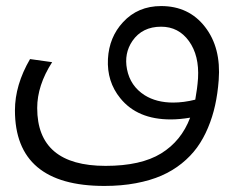

<svg xmlns="http://www.w3.org/2000/svg" viewBox="-20 -423 780 640"><path d="M80.1 -226.1 153.8 -215.8Q104 -138.2 104 -63Q104 129.9 332 129.9Q449.7 129.9 517.1 88.4Q584.5 46.9 613.8 -30.8Q579.1 -24.9 548.8 -24.9Q438 -24.9 380.9 -95.7Q335.9 -150.9 339.8 -226.6Q343.8 -299.3 390.1 -349.1Q439.5 -402.8 517.1 -402.8Q609.4 -402.8 663.3 -333.5Q717.3 -264.2 709 -155.8Q705.6 -110.8 697 -72Q688.5 -33.2 673.3 2.9Q658.2 39.1 637 68.4Q615.7 97.7 585.7 121.8Q555.7 146 518.3 162.4Q481 178.7 432.9 187.7Q384.8 196.8 328.1 196.8Q29.8 196.8 29.8 -55.2Q29.8 -139.6 80.1 -226.1ZM517.1 -334Q454.1 -334 421.4 -286.6Q393.1 -245.1 403.3 -192.4Q414.1 -136.2 462.4 -105.5Q501.5 -81.1 557.1 -81.1Q592.3 -81.1 630.9 -90.8Q637.7 -127.9 640.1 -162.1Q644.5 -237.8 609.9 -285.9Q575.2 -334 517.1 -334Z"/></svg>

Font: LT Superior
Style: Regular
Weight: 400
Designer: Daniel Lyons
Foundry: LyonsType
Version: Version 1.000